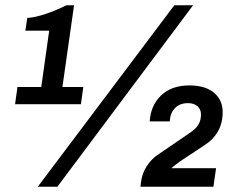

<svg xmlns="http://www.w3.org/2000/svg" viewBox="-20 -706 923 726"><path d="M216 -377H295L286 -312H37L46 -377H136L166 -590H76L83 -638Q113 -640 153 -653.5Q193 -667 231 -686H260ZM639 -686H710L197 0H123ZM822 -282Q822 -201 752 -156L661 -96Q634 -76 628 -70H797L787 0H511L513 -16Q517 -50 534.5 -77Q552 -104 574 -119L697 -203Q720 -218 730 -234.5Q740 -251 740 -273Q740 -293 726.5 -304.5Q713 -316 691 -316Q659 -316 641 -296.5Q623 -277 622 -247H546Q550 -308 589.5 -345.5Q629 -383 696 -383Q756 -383 789 -355.5Q822 -328 822 -282Z"/></svg>

Font: Chivo
Style: Bold Italic
Weight: 700
Italic angle: -8.05°
Designer: Hector Gatti
Foundry: Omnibus-Type
Version: Version 1.007